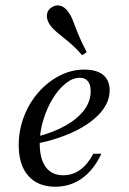

<svg xmlns="http://www.w3.org/2000/svg" viewBox="-20 -686 482 717"><path d="M186.6 11.3Q121.3 11.3 85.6 -29.5Q49.9 -70.2 49.9 -144Q49.9 -199.6 69.4 -250.6Q89 -301.7 123.4 -341Q157.8 -380.4 202.1 -403.2Q246.3 -426.1 294.7 -426.1Q341.2 -426.1 365.4 -406.1Q389.5 -386.1 389.5 -348.5Q389.5 -305.1 356 -266.1Q322.5 -227 261.2 -196.8Q199.9 -166.6 115.2 -149L115.1 -174.8Q179.5 -191.2 224.8 -217Q270.1 -242.7 294.3 -275.1Q318.6 -307.5 318.6 -345.1Q318.6 -370 308.3 -382.7Q298 -395.5 277.5 -395.5Q251.2 -395.5 224.4 -373.8Q197.7 -352.2 176.2 -316.5Q154.7 -280.9 141.5 -237.2Q128.3 -193.5 128.3 -150.2Q128.3 -92.8 150.9 -62.1Q173.6 -31.5 215.8 -31.5Q250.5 -31.5 278.7 -51.3Q306.9 -71.2 328.6 -111.8H358.4Q330.6 -51.7 286.6 -20.2Q242.5 11.3 186.6 11.3ZM286.9 -479.9Q258.2 -512 234.5 -531.3Q210.8 -550.6 193.5 -564.8Q176.3 -579 166.5 -593Q154.2 -611.1 155.1 -629.2Q156.1 -647.2 171.8 -658Q187.5 -668.8 204.5 -664.8Q221.4 -660.7 234.6 -641.9Q245.3 -628 253 -607.2Q260.7 -586.4 272.3 -557.9Q283.9 -529.4 303.8 -491.2Z"/></svg>

Font: Playfair 5pt SemiExpanded Light 12pt
Style: Italic
Weight: 300
Italic angle: -15.6°
Version: Version 2.000;gftools[0.9.28]